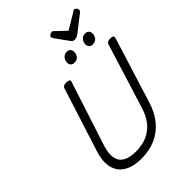

<svg xmlns="http://www.w3.org/2000/svg" viewBox="-390 -1622 1826 1826"><g transform="rotate(-45 522.5 -709.5)"><path d="M409 19Q327 19 267.5 -4Q208 -27 174.5 -71.5Q141 -116 135.5 -181.5Q130 -247 157 -331L362 -973Q367 -987 378.5 -993.5Q390 -1000 414 -1000Q437 -1000 448 -993Q459 -986 454 -970L243 -320Q215 -231 228 -175Q241 -119 289.5 -92.5Q338 -66 417 -66Q504 -66 569.5 -95Q635 -124 680.5 -180.5Q726 -237 751 -320L954 -973Q959 -987 970.5 -993.5Q982 -1000 1005 -1000Q1053 -1000 1044 -970L838 -309Q805 -201 744 -128Q683 -55 599 -18Q515 19 409 19ZM601 -1077Q580 -1077 566 -1090Q552 -1103 552 -1128Q552 -1155 570.5 -1179Q589 -1203 625 -1203Q645 -1203 659 -1190Q673 -1177 673 -1152Q673 -1124 656 -1100.5Q639 -1077 601 -1077ZM847 -1077Q827 -1077 812.5 -1090Q798 -1103 798 -1128Q798 -1155 816.5 -1179Q835 -1203 871 -1203Q891 -1203 905.5 -1190Q920 -1177 920 -1152Q920 -1124 902.5 -1100.5Q885 -1077 847 -1077ZM958 -1438Q970 -1438 979.5 -1426Q989 -1414 989 -1403Q989 -1393 986 -1388Q983 -1383 978 -1379L816 -1253Q800 -1241 787 -1235.5Q774 -1230 758 -1230Q745 -1230 734.5 -1237Q724 -1244 716 -1257L623 -1387Q618 -1395 617 -1400Q616 -1405 616 -1409Q616 -1421 631 -1429.5Q646 -1438 655 -1438Q666 -1438 671 -1433Q676 -1428 682 -1422L777 -1332L929 -1423Q935 -1427 942 -1432.5Q949 -1438 958 -1438Z"/></g></svg>

Font: Playwrite SK
Style: Regular
Weight: 400
Designer: Veronika Burian, José Scaglione
Foundry: TypeTogether
Version: Version 1.002